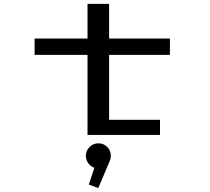

<svg xmlns="http://www.w3.org/2000/svg" viewBox="-20 -700 1090 996"><path d="M159.5 -415.5V-500H434V-680H546V-500H861.5V-415.5H546V-78.5H810V0H434V-415.5ZM555 107.5Q555 124.5 547 140.5L490 275.5L440.5 257.5L469.5 170.5Q450 163.5 437.8 146.5Q425.5 129.5 425.5 107.5Q425.5 81.5 444.5 62.5Q463.5 43.5 490.5 43.5Q517.5 43.5 536.2 62.5Q555 81.5 555 107.5Z"/></svg>

Font: League Mono Extended
Style: Regular
Weight: 400
Width: 9
Designer: Tyler Finck
Foundry: The League of Moveable Type / Tyler Finck
Version: Version 2.210